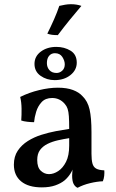

<svg xmlns="http://www.w3.org/2000/svg" viewBox="-20 -884 552 913"><path d="M349 9Q337 4 330 -9.5Q323 -23 323 -50Q323 -60 324.5 -73.5Q326 -87 329 -99H332Q328 -80 316.5 -61Q305 -42 288 -27Q270 -12 243 -2.5Q216 7 179 7Q115 7 80.5 -21.5Q46 -50 46 -101Q46 -140 64.5 -167.5Q83 -195 112.5 -213.5Q142 -232 177 -243Q212 -254 246.5 -260.5Q281 -267 309 -271Q309 -309 307.5 -331Q306 -353 301.5 -366.5Q297 -380 288 -390Q276 -404 261 -411Q246 -418 228 -418Q196 -418 178 -398.5Q160 -379 152 -352.5Q144 -326 142 -303Q128 -303 110 -305Q92 -307 81 -311Q83 -337 82.5 -368Q82 -399 76 -423Q118 -444 166 -455.5Q214 -467 255 -467Q298 -467 327 -456Q356 -445 372 -427Q397 -403 406 -363.5Q415 -324 415 -256V-153Q415 -124 419.5 -107Q424 -90 437 -82.5Q450 -75 476 -74Q477 -62 475.5 -48Q474 -34 469 -22Q441 -21 408 -13Q375 -5 349 9ZM213 -56Q235 -56 257 -70.5Q279 -85 294 -114.5Q309 -144 309 -192V-227Q283 -223 256 -217Q229 -211 206.5 -200Q184 -189 170.5 -171Q157 -153 157 -123Q157 -88 174 -72Q191 -56 213 -56ZM240 -503Q202 -503 173 -523.5Q144 -544 144 -580Q144 -616 174 -638.5Q204 -661 248 -661Q286 -661 315.5 -643Q345 -625 345 -586Q345 -551 315 -527Q285 -503 240 -503ZM249 -537Q264 -537 276 -548Q288 -559 288 -578Q288 -595 276.5 -613Q265 -631 241 -631Q224 -631 213.5 -618.5Q203 -606 203 -584Q203 -564 215 -550.5Q227 -537 249 -537ZM255 -717Q239 -717 227.5 -718.5Q216 -720 205 -724Q222 -758 237 -792Q252 -826 262 -856Q275 -859 289 -861.5Q303 -864 317 -864Q345 -864 367 -856Q339 -823 312 -790Q285 -757 255 -717Z"/></svg>

Font: Vollkorn Medium
Style: Regular
Weight: 500
Designer: Friedrich Althausen
Foundry: Friedrich Althausen
Version: Version 5.000